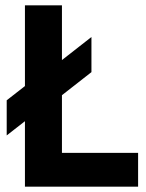

<svg xmlns="http://www.w3.org/2000/svg" viewBox="-20 -696 546 716"><path d="M73 0H495V-126H211V-341L321 -427V-558L211 -472V-676H73V-375L5 -322V-191L73 -244Z"/></svg>

Font: Fog Sans
Style: Bold
Weight: 700
Foundry: Intel Corporation
Version: Version 1.00